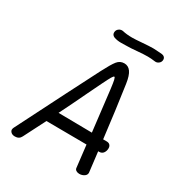

<svg xmlns="http://www.w3.org/2000/svg" viewBox="-203 -1019 1098 1170"><g transform="rotate(30 346.0 -434.0)"><path d="M564 -167H557L573 -34L574 -25Q574 -9 559 0.5Q544 10 526 10Q513 10 503.5 4Q494 -2 493 -12L475 -167L192 -169Q144 -73 114 -16Q102 9 72 9Q53 9 43 -1.5Q33 -12 36 -23Q36 -27 40 -35L209 -369Q260 -467 326 -598Q359 -662 378.5 -686.5Q398 -711 428 -711Q456 -711 473.5 -687Q491 -663 499 -608Q524 -437 547 -245H572Q587 -245 595 -236.5Q603 -228 603 -214Q603 -195 593 -181Q583 -167 564 -167ZM467 -246 433 -534Q428 -574 424 -592Q420 -610 415 -610Q410 -610 400.5 -594Q391 -578 370 -535L322 -436Q277 -341 231 -249ZM347 -809Q319 -809 297 -817Q279 -825 279 -842Q279 -860 292.5 -870Q306 -880 322 -877Q351 -870 390 -870Q411 -870 459 -874Q507 -878 536 -878Q548 -878 572 -876Q588 -874 597 -874Q608 -873 615 -866Q622 -859 622 -848Q622 -832 609.5 -822Q597 -812 583 -814Q553 -818 531 -818Q501 -818 457 -814Q415 -810 391 -810Z"/></g></svg>

Font: Mali
Style: Italic
Weight: 400
Italic angle: -10°
Version: Version 1.000; ttfautohint (v1.6)